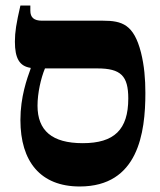

<svg xmlns="http://www.w3.org/2000/svg" viewBox="-20 -667 580 696"><path d="M269 9C481 9 507 -185 507 -330C507 -381 503 -429 491 -477C465 -578 423 -592 353 -592H132C103 -592 90 -604 90 -628V-647H54C39 -582 34 -551 34 -516C34 -455 51 -427 91 -421V-418C78 -382 54 -316 54 -232C54 -81 127 9 269 9ZM116 -284C116 -329 128 -383 143 -419H333C418 -419 445 -392 445 -310C445 -197 394 -148 280 -148C168 -148 116 -194 116 -284Z"/></svg>

Font: Noto Serif Hebrew SemiCondensed ExtraBold
Style: Regular
Weight: 800
Width: 4
Designer: Monotype Design Team
Foundry: Monotype Imaging Inc.
Version: Version 2.004